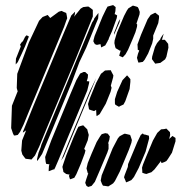

<svg xmlns="http://www.w3.org/2000/svg" viewBox="-20 -720 768 757"><path d="M422 -598 410 -571 407 -562H406L404 -557L395 -541L379 -533L376 -547V-546L362 -543L354 -546L348 -557L349 -563L353 -578L384 -654L398 -683L404 -694L426 -700L436 -692L435 -676L432 -664L436 -663L442 -659L440 -648ZM503 -566 485 -524 475 -506 464 -494 457 -497 450 -500 452 -508 456 -521 453 -520 448 -523 436 -530 434 -536 431 -550 432 -561 441 -591 469 -657 480 -678 486 -687 499 -695 504 -698 518 -694 523 -692 526 -687 531 -673 530 -663 518 -627 521 -623 520 -614 514 -593ZM346 -655 281 -494 164 -214 135 -143 118 -107 104 -91 98 -92 81 -94 76 -100 68 -111 64 -126 67 -166 83 -206 70 -197 71 -202 76 -214 111 -301 232 -591 261 -659 276 -674 275 -663 272 -654 298 -686 308 -692 324 -694H329L340 -686L346 -681V-676ZM233 -615 93 -278 73 -229 59 -200 50 -188 40 -186H35L31 -194L24 -215L27 -303L50 -361L49 -362L46 -373L48 -429L94 -553L134 -638L148 -653L158 -657L168 -661L173 -655L178 -649L212 -674L223 -677L231 -673L241 -669L243 -660L245 -648L241 -638ZM564 -509 550 -484 543 -476 526 -473 524 -478 520 -492 524 -508 529 -521 523 -524V-530L522 -545L536 -583L562 -644L574 -661L584 -666L592 -670L601 -663L607 -658V-649L604 -629L584 -580V-567L580 -549ZM359 -628 320 -532 293 -475 263 -395 187 -211 146 -113 132 -92 126 -85V-93L132 -118L141 -141L143 -149L182 -243L298 -523L343 -631L350 -642L352 -648L357 -654L359 -658V-657L368 -669V-661L367 -647ZM430 -591 448 -636 454 -645 451 -632 435 -595 430 -583ZM612 -472 598 -470 592 -469 584 -480 579 -487 580 -497 591 -535 599 -550 610 -563H611L614 -571L625 -587L624 -582L619 -565L618 -563H619H630L636 -556L643 -547L644 -532L636 -496L631 -486ZM79 -538 66 -509 50 -475 42 -466V-472L43 -489L62 -537L59 -544L68 -557L69 -555L79 -575L85 -581L94 -576L90 -566ZM397 -311 373 -270 361 -262 360 -268 359 -287 356 -285 351 -282 338 -286 331 -289 329 -300 327 -310 334 -332 359 -393 378 -429 394 -442 408 -443H417L419 -438L427 -423L426 -415L418 -386L417 -382L420 -374L416 -358ZM324 -363 220 -112 217 -105 213 -95 197 -58 192 -49 193 -54V-53L178 -47L172 -45V-51L173 -66L175 -72L162 -74L160 -82L158 -101L182 -166L258 -350L281 -404L292 -423L296 -430L309 -436H316L327 -426L326 -413L322 -400H323L332 -399L331 -391ZM491 -369 474 -321 467 -308 454 -302 449 -299 440 -304 434 -308 433 -313V-329L442 -358L463 -404L481 -423L489 -414L494 -408V-397ZM352 -394 255 -160 231 -102 221 -87 230 -109 253 -166 334 -360 359 -412ZM299 -75 281 -33 273 -19 256 -13 252 -26 254 -33 251 -32 241 -34 230 -42 229 -48 226 -62 229 -72 241 -107 271 -181 284 -210 289 -220 297 -223 308 -226 316 -218 324 -210 326 -202 330 -188 326 -167 312 -133 317 -127 314 -115ZM658 -118 642 -93 636 -85 628 -81 617 -77 615 -82 614 -86 613 -83 589 -52 577 -41 565 -37 557 -34 549 -36 541 -39V-45L540 -59L544 -72L557 -104L583 -166L600 -196L615 -210L627 -211L636 -213L644 -205L650 -199L651 -188L647 -172L660 -184L672 -176V-163ZM403 -118 373 -47 354 -3 341 13 328 17 321 13 316 1 319 -10 328 -37H326L324 -45L321 -56L326 -77L341 -114L361 -160L375 -183L381 -191L395 -195L405 -193L413 -182L411 -169L406 -154H408V-146V-133ZM554 -122 527 -58 508 -22 498 -10 485 -4 477 -1 475 -7 469 -21 472 -31 484 -62 485 -73 521 -159 535 -188 543 -194 548 -189 550 -190 567 -185 568 -174ZM488 -129 452 -43 433 -6 426 3 407 15 394 13 386 12 382 5 377 -8 381 -29 397 -68 424 -135 445 -175 452 -183 467 -191 472 -193 485 -190 493 -188 495 -183 500 -168 498 -157Z"/></svg>

Font: Rubik Marker Hatch
Style: Regular
Weight: 400
Designer: Hubert and Fischer, NaN
Foundry: Hubert & Fischer, NaN
Version: Version 2.200